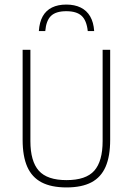

<svg xmlns="http://www.w3.org/2000/svg" viewBox="-20 -813 581 840"><path d="M271 7Q204.5 7 162 -15.2Q119.5 -37.5 99.2 -83.5Q79 -129.5 79 -201V-595H113V-196Q113 -107.5 149.8 -66.2Q186.5 -25 271 -25Q356 -25 392.5 -66.2Q429 -107.5 429 -196V-595H462V-201Q462 -129.5 442 -83.5Q422 -37.5 379.8 -15.2Q337.5 7 271 7ZM150 -677Q152.5 -716 167 -741.8Q181.5 -767.5 207.5 -780.2Q233.5 -793 270 -793Q306.5 -793 333 -780Q359.5 -767 374.5 -741.2Q389.5 -715.5 392 -677H364Q359 -723.5 337 -743.8Q315 -764 270 -764Q225 -764 203.5 -743.8Q182 -723.5 178 -677Z"/></svg>

Font: Encode Sans SC Condensed Thin
Style: Regular
Weight: 100
Width: 3
Designer: Multiple Designers
Foundry: Impallari Type
Version: Version 3.002